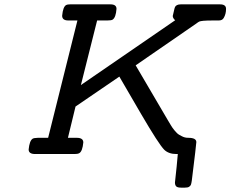

<svg xmlns="http://www.w3.org/2000/svg" viewBox="-20 -714 1068 890"><path d="M112.8 -21Q116.7 -61 130.9 -70.8Q136.7 -74.7 155.8 -75.2H203.1L338.9 -619.1H296.9Q268.1 -619.1 268.1 -641.1Q272 -683.1 287.1 -690.9Q292 -693.8 305.2 -693.8H492.2Q520 -693.8 520 -672.9Q517.1 -632.8 502 -623Q496.1 -619.1 477.1 -619.1H430.2L355 -319.8L792 -620.1Q780.8 -629.9 780.8 -640.1Q780.8 -641.1 787.1 -667Q789.1 -676.8 791.5 -681.9Q793.9 -687 800.5 -690.4Q807.1 -693.8 817.9 -693.8H1000Q1027.8 -693.8 1027.8 -672.9Q1027.8 -648.9 1017.1 -630.9Q1010.3 -618.7 993.2 -619.1H969.2Q938.5 -619.1 923.3 -617.7Q908.2 -616.2 903.6 -614Q898.9 -611.8 890.1 -605L608.9 -411.1L757.8 -157.2Q758.8 -155.3 764.4 -146.2Q770 -137.2 772 -133.5Q773.9 -129.9 779.5 -121.8Q785.2 -113.8 788.6 -109.9Q792 -106 798.1 -99.4Q804.2 -92.8 809.6 -89.8Q814.9 -86.9 822 -83Q829.1 -79.1 836.7 -77.1Q844.2 -75.2 853 -75.2Q890.1 -75.2 890.1 -55.2Q890.1 -46.4 869.1 123Q867.2 136.2 865 142.1Q862.8 147.9 856.4 151.9Q850.1 155.8 836.9 155.8H819.8Q802.7 155.8 796.9 149.9Q791 144 791 131.8Q791 127 793.5 108.4Q795.9 89.8 798.8 58.8Q801.8 27.8 804.2 0H797.9Q761.7 0 741.2 -20Q716.3 -44.9 633.8 -186Q552.7 -326.2 533.2 -358.9L330.1 -220.2L294.9 -75.2H335.9Q365.7 -75.2 366.2 -54.2Q362.3 -12.2 347.2 -3.9Q340.3 0 325.2 0H143.1Q112.8 0 112.8 -21Z"/></svg>

Font: CMU Concrete
Style: BoldItalic
Weight: 700
Italic angle: -14.04°
Version: Version 0.7.0